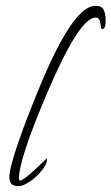

<svg xmlns="http://www.w3.org/2000/svg" viewBox="-20 -632 382 658"><path d="M43 6Q12 6 12 -24Q12 -63 62 -198Q102 -304 136.5 -382.5Q171 -461 202 -513Q261 -612 307 -612Q319 -612 326 -608Q342 -601 342 -558Q342 -532 329 -532Q326 -532 324 -552Q321 -572 308 -572Q251 -572 138 -305Q45 -85 45 -21Q45 -13 48 -13Q59 -13 100 -51L139 -88Q141 -88 141 -85Q141 -73 130.5 -57.5Q120 -42 104.5 -27.5Q89 -13 72 -3.5Q55 6 43 6Z"/></svg>

Font: Petemoss
Style: Regular
Weight: 400
Designer: Robert E. Leuschke
Foundry: Robert E. Leuschke
Version: Version 1.010; ttfautohint (v1.8.3)